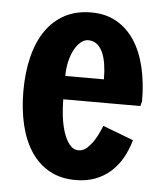

<svg xmlns="http://www.w3.org/2000/svg" viewBox="-46 -611 563 665"><g transform="rotate(5 235.5 -278.5)"><path d="M174.3 -261.7Q174.3 -235.4 177.7 -205.1Q181.2 -174.8 189.2 -149.4Q197.3 -124 210.4 -107.2Q223.6 -90.3 242.7 -90.3Q259.3 -90.3 272.9 -103.5Q286.6 -116.7 296.9 -133.3Q307.1 -149.9 313.2 -164.6Q319.3 -179.2 320.8 -182.1L427.2 -141.6Q417.5 -107.4 401.4 -79.1Q385.3 -50.8 362.3 -30.3Q339.4 -9.8 309.1 1.7Q278.8 13.2 240.2 13.2Q189 13.2 150.1 -8.3Q111.3 -29.8 85.7 -68.4Q60.1 -106.9 47.1 -160.6Q34.2 -214.4 34.2 -278.3Q34.2 -342.8 47.4 -396.5Q60.5 -450.2 86.9 -488.8Q113.3 -527.3 152.8 -548.6Q192.4 -569.8 245.1 -569.8Q295.4 -569.8 333 -548.6Q370.6 -527.3 396 -488.8Q421.4 -450.2 434.1 -396.5Q446.8 -342.8 446.8 -278.3L444.8 -271.5Q443.8 -268.6 443.4 -265.9Q442.9 -263.2 442.9 -261.7ZM308.6 -342.8Q308.6 -370.6 304.9 -394.5Q301.3 -418.5 293.5 -435.8Q285.6 -453.1 273.2 -463.1Q260.7 -473.1 242.7 -473.1Q230 -473.1 217.5 -463.1Q205.1 -453.1 195.6 -435.8Q186 -418.5 180.2 -394.5Q174.3 -370.6 174.3 -342.8Z"/></g></svg>

Font: Francois One
Style: Regular
Weight: 400
Designer: Vernon Adams
Foundry: vernon adams
Version: Version 1.000